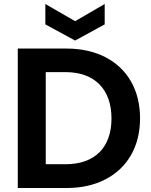

<svg xmlns="http://www.w3.org/2000/svg" viewBox="-20 -941 757 961"><path d="M69 -698V0H313C386 0 451 -14 507 -43C618 -100 681 -208 681 -348C681 -418 666 -480 636 -533C575 -639 460 -698 313 -698ZM209 -119V-580H308C455 -580 538 -493 538 -348C538 -203 455 -119 308 -119ZM356 -738 504 -819V-921L356 -835L207 -921V-819Z"/></svg>

Font: Poppins SemiBold
Style: Regular
Weight: 600
Designer: Ninad Kale (Devanagari), Jonny Pinhorn (Latin)
Foundry: Indian Type Foundry
Version: 4.004